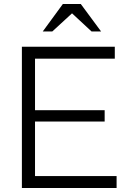

<svg xmlns="http://www.w3.org/2000/svg" viewBox="-20 -945 649 965"><path d="M566 -60V0H90V-710H557V-650H156V-391H506V-334H156V-60ZM296 -925H386L488 -787H440L342 -878L243 -787H195Z"/></svg>

Font: Rising Sun Light
Style: Regular
Weight: 300
Designer: Matt McInerney, Pablo Impallari, Rodrigo Fuenzalida (Raleway font), Stephen Hutchings (Greek), Cristiano Sobral (main ch
Foundry: The Rising Sun Project Authors
Version: Version 4.327; ttfautohint (v1.8.4.7-5d5b-dirty)